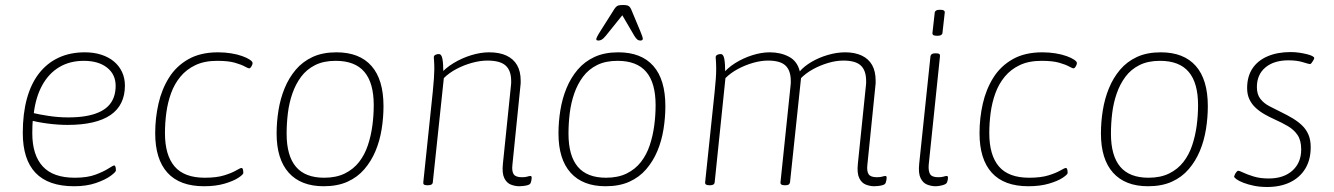

<svg xmlns="http://www.w3.org/2000/svg" viewBox="-20 -738 5329 767"><path d="M276 6Q173 6 122 -47.5Q71 -101 71 -207Q71 -284 87.5 -344Q104 -404 136 -445Q168 -486 214 -507.5Q260 -529 319 -529Q355 -529 384.5 -519.5Q414 -510 435 -492.5Q456 -475 467.5 -450.5Q479 -426 479 -396Q479 -357 464.5 -327.5Q450 -298 421.5 -278.5Q393 -259 350 -249Q307 -239 250 -239Q212 -239 170 -244.5Q128 -250 96 -259L112 -264Q110 -250 109.5 -235Q109 -220 109 -206Q109 -119 150.5 -73.5Q192 -28 279 -28Q329 -28 362 -40.5Q395 -53 413.5 -65Q432 -77 436 -77Q439 -77 440.5 -73.5Q442 -70 442.5 -65.5Q443 -61 443 -57Q443 -51 422 -35.5Q401 -20 363.5 -7Q326 6 276 6ZM253 -269Q291 -269 321 -274Q351 -279 374 -289Q397 -299 412 -314Q427 -329 434.5 -349.5Q442 -370 442 -395Q442 -441 407.5 -468Q373 -495 315 -495Q259 -495 217 -470Q175 -445 149 -398Q123 -351 115 -286Q135 -281 174 -275Q213 -269 253 -269Z M795 6Q698 6 649 -48Q600 -102 600 -206Q600 -266 613 -323.5Q626 -381 655 -427.5Q684 -474 732.5 -501.5Q781 -529 851 -529Q878 -529 903 -525Q928 -521 947.5 -514Q967 -507 978 -499.5Q989 -492 989 -486Q989 -484 988 -480.5Q987 -477 985 -473.5Q983 -470 980.5 -467.5Q978 -465 976 -465Q971 -465 957.5 -472.5Q944 -480 918 -487.5Q892 -495 848 -495Q797 -495 761 -478Q725 -461 701 -432Q677 -403 663.5 -366Q650 -329 644.5 -288Q639 -247 639 -206Q639 -118 677.5 -73Q716 -28 798 -28Q845 -28 875.5 -37.5Q906 -47 923 -57Q940 -67 945 -67Q948 -67 949.5 -63.5Q951 -60 951.5 -55.5Q952 -51 952 -47Q952 -41 932.5 -28Q913 -15 877.5 -4.5Q842 6 795 6Z M1273 6Q1182 6 1133.5 -48Q1085 -102 1085 -205Q1085 -251 1092.5 -297.5Q1100 -344 1117 -385.5Q1134 -427 1161.5 -459.5Q1189 -492 1229 -510.5Q1269 -529 1324 -529Q1416 -529 1464 -474.5Q1512 -420 1512 -314Q1512 -268 1504.5 -221.5Q1497 -175 1480 -134.5Q1463 -94 1435.5 -62Q1408 -30 1368 -12Q1328 6 1273 6ZM1275 -28Q1323 -28 1357.5 -45Q1392 -62 1414.5 -91Q1437 -120 1449.5 -157.5Q1462 -195 1467.5 -236Q1473 -277 1473 -318Q1473 -407 1435.5 -451Q1398 -495 1321 -495Q1273 -495 1239 -478Q1205 -461 1183 -431.5Q1161 -402 1148 -364.5Q1135 -327 1130 -286Q1125 -245 1125 -204Q1125 -116 1162 -72Q1199 -28 1275 -28Z M2054 6Q2038 6 2021 -0.5Q2004 -7 1994.5 -26.5Q1985 -46 1989 -84L2021 -395Q2022 -400 2022 -405.5Q2022 -411 2022 -415Q2022 -456 2000 -476Q1978 -496 1927 -496Q1898 -496 1865.5 -487Q1833 -478 1803.5 -462.5Q1774 -447 1753 -426L1709 -10Q1708 2 1690 2H1686Q1677 2 1673.5 -1Q1670 -4 1671 -10L1709 -373Q1712 -402 1713.5 -425.5Q1715 -449 1715 -461Q1715 -482 1714 -494Q1713 -506 1713 -509Q1713 -513 1715 -515.5Q1717 -518 1720.5 -519.5Q1724 -521 1727 -521.5Q1730 -522 1733 -522Q1744 -522 1747.5 -502.5Q1751 -483 1751 -447Q1751 -440 1750 -435Q1749 -430 1747 -425L1736 -439Q1759 -466 1792 -486Q1825 -506 1862.5 -517.5Q1900 -529 1934 -529Q1975 -529 2003 -516Q2031 -503 2045.5 -478Q2060 -453 2060 -416Q2060 -411 2060 -405.5Q2060 -400 2059 -395L2027 -80Q2024 -54 2032 -42Q2040 -30 2065 -30Q2079 -30 2086.5 -32.5Q2094 -35 2099 -35Q2102 -35 2103 -33Q2104 -31 2104 -28Q2104 -24 2103 -18.5Q2102 -13 2100.5 -9Q2099 -5 2097 -3Q2094 0 2086.5 2Q2079 4 2070 5Q2061 6 2054 6Z M2399 6Q2308 6 2259.5 -48Q2211 -102 2211 -205Q2211 -251 2218.5 -297.5Q2226 -344 2243 -385.5Q2260 -427 2287.5 -459.5Q2315 -492 2355 -510.5Q2395 -529 2450 -529Q2542 -529 2590 -474.5Q2638 -420 2638 -314Q2638 -268 2630.5 -221.5Q2623 -175 2606 -134.5Q2589 -94 2561.5 -62Q2534 -30 2494 -12Q2454 6 2399 6ZM2401 -28Q2449 -28 2483.5 -45Q2518 -62 2540.5 -91Q2563 -120 2575.5 -157.5Q2588 -195 2593.5 -236Q2599 -277 2599 -318Q2599 -407 2561.5 -451Q2524 -495 2447 -495Q2399 -495 2365 -478Q2331 -461 2309 -431.5Q2287 -402 2274 -364.5Q2261 -327 2256 -286Q2251 -245 2251 -204Q2251 -116 2288 -72Q2325 -28 2401 -28ZM2370 -576Q2367 -576 2364.5 -577Q2362 -578 2362 -582Q2362 -584 2365.5 -591.5Q2369 -599 2378 -613L2428 -692Q2435 -704 2440 -709.5Q2445 -715 2451.5 -716.5Q2458 -718 2469 -718Q2481 -718 2487 -716Q2493 -714 2497 -708.5Q2501 -703 2505 -692L2538 -613Q2543 -601 2545.5 -593.5Q2548 -586 2548 -584Q2548 -580 2545.5 -578Q2543 -576 2538 -576Q2531 -576 2526 -580Q2521 -584 2514 -595L2466 -677L2400 -595Q2390 -583 2383.5 -579.5Q2377 -576 2370 -576Z M3472 6Q3456 6 3439 -0.5Q3422 -7 3412.5 -26.5Q3403 -46 3407 -84L3439 -395Q3440 -400 3440 -405.5Q3440 -411 3440 -415Q3440 -456 3419 -476Q3398 -496 3349 -496Q3320 -496 3288 -486.5Q3256 -477 3227 -461Q3198 -445 3177 -423L3181 -436L3136 -10Q3135 -4 3131 -1Q3127 2 3118 2H3114Q3105 2 3101 -1Q3097 -4 3098 -11L3138 -395Q3139 -400 3139 -405.5Q3139 -411 3139 -415Q3139 -456 3118 -476Q3097 -496 3048 -496Q3020 -496 2988.5 -487Q2957 -478 2928 -462.5Q2899 -447 2878 -426L2835 -10Q2834 2 2817 2H2813Q2804 2 2800 -1Q2796 -4 2797 -11L2835 -373Q2838 -402 2839.5 -423.5Q2841 -445 2841 -461Q2841 -482 2840 -494Q2839 -506 2839 -509Q2839 -513 2841 -515.5Q2843 -518 2846.5 -519.5Q2850 -521 2853 -521.5Q2856 -522 2859 -522Q2870 -522 2873.5 -502.5Q2877 -483 2877 -447Q2877 -440 2876 -435Q2875 -430 2873 -425L2863 -438Q2885 -466 2917 -486Q2949 -506 2985.5 -517.5Q3022 -529 3055 -529Q3098 -529 3131.5 -511.5Q3165 -494 3175 -453Q3192 -473 3221.5 -490.5Q3251 -508 3287 -518.5Q3323 -529 3356 -529Q3395 -529 3422.5 -516Q3450 -503 3464 -478Q3478 -453 3478 -416Q3478 -411 3478 -405.5Q3478 -400 3477 -395L3445 -80Q3442 -54 3450 -42Q3458 -30 3483 -30Q3497 -30 3504.5 -32.5Q3512 -35 3517 -35Q3520 -35 3521 -33Q3522 -31 3522 -28Q3522 -24 3521 -18.5Q3520 -13 3518.5 -9Q3517 -5 3515 -3Q3512 0 3504.5 2Q3497 4 3488 5Q3479 6 3472 6Z M3717 6Q3701 6 3684 -0.5Q3667 -7 3657.5 -26.5Q3648 -46 3652 -84L3697 -513Q3698 -519 3702.5 -522Q3707 -525 3716 -525H3720Q3729 -525 3732.5 -522Q3736 -519 3735 -513L3690 -80Q3688 -55 3695.5 -42.5Q3703 -30 3728 -30Q3742 -30 3749.5 -32.5Q3757 -35 3762 -35Q3765 -35 3766 -33Q3767 -31 3767 -28Q3767 -24 3766 -19Q3765 -14 3763.5 -10.5Q3762 -7 3760 -5Q3757 -2 3749.5 0.5Q3742 3 3733 4.5Q3724 6 3717 6ZM3724 -595Q3713 -595 3708.5 -598Q3704 -601 3705 -607L3714 -687Q3714 -692 3719 -695.5Q3724 -699 3735 -699Q3746 -699 3750.5 -696Q3755 -693 3754 -687L3745 -607Q3745 -602 3740 -598.5Q3735 -595 3724 -595Z M4088 6Q3991 6 3942 -48Q3893 -102 3893 -206Q3893 -266 3906 -323.5Q3919 -381 3948 -427.5Q3977 -474 4025.5 -501.5Q4074 -529 4144 -529Q4171 -529 4196 -525Q4221 -521 4240.5 -514Q4260 -507 4271 -499.5Q4282 -492 4282 -486Q4282 -484 4281 -480.5Q4280 -477 4278 -473.5Q4276 -470 4273.5 -467.5Q4271 -465 4269 -465Q4264 -465 4250.5 -472.5Q4237 -480 4211 -487.5Q4185 -495 4141 -495Q4090 -495 4054 -478Q4018 -461 3994 -432Q3970 -403 3956.5 -366Q3943 -329 3937.5 -288Q3932 -247 3932 -206Q3932 -118 3970.5 -73Q4009 -28 4091 -28Q4138 -28 4168.5 -37.5Q4199 -47 4216 -57Q4233 -67 4238 -67Q4241 -67 4242.5 -63.5Q4244 -60 4244.5 -55.5Q4245 -51 4245 -47Q4245 -41 4225.5 -28Q4206 -15 4170.5 -4.5Q4135 6 4088 6Z M4566 6Q4475 6 4426.5 -48Q4378 -102 4378 -205Q4378 -251 4385.5 -297.5Q4393 -344 4410 -385.5Q4427 -427 4454.5 -459.5Q4482 -492 4522 -510.5Q4562 -529 4617 -529Q4709 -529 4757 -474.5Q4805 -420 4805 -314Q4805 -268 4797.5 -221.5Q4790 -175 4773 -134.5Q4756 -94 4728.5 -62Q4701 -30 4661 -12Q4621 6 4566 6ZM4568 -28Q4616 -28 4650.5 -45Q4685 -62 4707.5 -91Q4730 -120 4742.5 -157.5Q4755 -195 4760.5 -236Q4766 -277 4766 -318Q4766 -407 4728.5 -451Q4691 -495 4614 -495Q4566 -495 4532 -478Q4498 -461 4476 -431.5Q4454 -402 4441 -364.5Q4428 -327 4423 -286Q4418 -245 4418 -204Q4418 -116 4455 -72Q4492 -28 4568 -28Z M5042 9Q5013 9 4989 4Q4965 -1 4947 -8Q4929 -15 4919.5 -22Q4910 -29 4910 -33Q4911 -37 4913.5 -42Q4916 -47 4920 -51.5Q4924 -56 4926 -56Q4931 -56 4946.5 -48.5Q4962 -41 4988 -33Q5014 -25 5048 -25Q5108 -25 5143 -56.5Q5178 -88 5178 -141Q5178 -177 5163.5 -198.5Q5149 -220 5125 -234Q5101 -248 5072 -261Q5052 -270 5032.5 -281Q5013 -292 4997 -306.5Q4981 -321 4971.5 -340.5Q4962 -360 4962 -386Q4962 -432 4983 -464Q5004 -496 5043.5 -513Q5083 -530 5136 -530Q5154 -530 5170.5 -527.5Q5187 -525 5201 -521.5Q5215 -518 5222.5 -514Q5230 -510 5230 -506Q5230 -503 5226.5 -497Q5223 -491 5219.5 -486.5Q5216 -482 5213 -482Q5209 -482 5185 -489.5Q5161 -497 5127 -497Q5069 -497 5035 -468.5Q5001 -440 5001 -390Q5001 -361 5015 -343Q5029 -325 5051.5 -313.5Q5074 -302 5098 -290Q5123 -278 5144.5 -265Q5166 -252 5182 -236.5Q5198 -221 5207 -200Q5216 -179 5216 -150Q5216 -100 5194.5 -64.5Q5173 -29 5134 -10Q5095 9 5042 9Z"/></svg>

Font: Asap Thin
Style: Italic
Weight: 250
Italic angle: -6°
Designer: Pablo Cosgaya
Foundry: Omnibus-Type
Version: Version 3.001